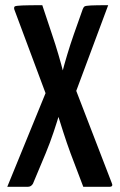

<svg xmlns="http://www.w3.org/2000/svg" viewBox="-20 -720 463 740"><path d="M8 0 165 -384 214 -417Q214 -417 220.5 -443Q227 -469 239 -509Q251 -549 265 -589L299 -685Q302 -693 306.5 -695.5Q311 -698 330.5 -699Q350 -700 397 -700L255 -319L217 -309Q217 -309 209 -281.5Q201 -254 187 -212Q173 -170 156 -129L107 -12Q100 0 87 0ZM301 0 252 -129Q237 -170 223.5 -212Q210 -254 201.5 -281.5Q193 -309 193 -309L163 -341L35 -684Q33 -693 37.5 -695.5Q42 -698 66 -699Q90 -700 143 -700L180 -589Q194 -548 205.5 -508.5Q217 -469 223.5 -443Q230 -417 230 -417L263 -398L411 -14Q414 -8 412 -4Q410 0 401 0Z"/></svg>

Font: Yanone Kaffeesatz Medium
Style: Regular
Weight: 500
Designer: Yanone (Cyrillic: Daniel Pouzeot, Huerta Tipografica, and Cyreal)
Foundry: Yanone
Version: Version 2.003